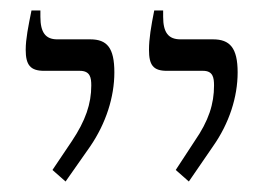

<svg xmlns="http://www.w3.org/2000/svg" viewBox="-20 -667 509 366"><path d="M340 -321 386 -388C417 -432 433 -482 433 -529C433 -576 418 -592 386 -592H324C301 -592 291 -605 291 -635V-647H274C268 -617 264 -593 264 -572C264 -543 272 -532 298 -532H367C386 -532 388 -519 388 -504C388 -469 378 -437 351 -398L315 -343ZM105 -321 152 -388C182 -432 198 -482 198 -529C198 -576 184 -592 152 -592H89C67 -592 57 -605 57 -635V-647H40C34 -617 29 -593 29 -572C29 -543 38 -532 64 -532H132C152 -532 154 -519 154 -504C154 -469 143 -437 117 -398L80 -343Z"/></svg>

Font: Noto Serif Hebrew Condensed Light
Style: Regular
Weight: 300
Width: 3
Designer: Monotype Design Team
Foundry: Monotype Imaging Inc.
Version: Version 2.004